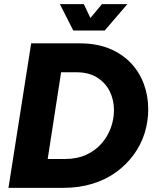

<svg xmlns="http://www.w3.org/2000/svg" viewBox="-20 -910 751 930"><path d="M21 0 131 -700H367Q448 -700 510 -674.5Q572 -649 614 -604.5Q656 -560 677 -502.5Q698 -445 698 -381Q698 -321 680.5 -265Q663 -209 628 -161Q593 -113 543 -76.5Q493 -40 428 -20Q363 0 285 0ZM211 -140H296Q353 -140 397 -160Q441 -180 471 -214Q501 -248 516.5 -290Q532 -332 532 -376Q532 -426 511.5 -467.5Q491 -509 450.5 -534.5Q410 -560 349 -560H276ZM335 -762 270 -890H386L418 -823L474 -890H597L487 -762Z"/></svg>

Font: MuseoModerno
Style: Bold Italic
Weight: 700
Italic angle: -9°
Designer: Pablo Cosgaya, Héctor Gatti, Marcela Romero, and the Authors of The MuseoModerno Project.
Foundry: Omnibus-Type Team
Version: Version 1.003